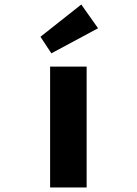

<svg xmlns="http://www.w3.org/2000/svg" viewBox="-20 -823 600 843"><path d="M200 0V-530.7H360.4V0ZM205.5 -588.8 157.7 -661.6 336.9 -803.2 410.5 -698.9Z"/></svg>

Font: Lexend Zetta
Style: Regular
Weight: 400
Designer: Bonnie Shaver-Troup, Thomas Jockin
Foundry: Lexend
Version: Version 1.007